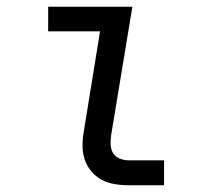

<svg xmlns="http://www.w3.org/2000/svg" viewBox="-20 -550 640 570"><path d="M363 0Q341 0 320 -3.5Q299 -7 281.5 -16.5Q264 -26 251 -41.5Q238 -57 231.5 -76.5Q225 -96 225 -117.5Q225 -139 229 -161L277 -457H123V-530H373L310 -149Q308 -135 308.5 -120.5Q309 -106 316 -95Q323 -84 336 -79Q349 -74 363 -74H467V0Z"/></svg>

Font: Iosevka Curly Extended
Style: Italic
Weight: 400
Width: 7
Italic angle: -9°
Monospace: yes
Designer: Belleve Invis
Foundry: Belleve Invis
Version: Version 11.1.0; ttfautohint (v1.8.3)